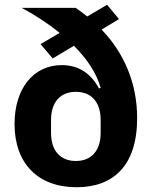

<svg xmlns="http://www.w3.org/2000/svg" viewBox="-20 -773 643 805"><path d="M429 -753 346 -704C330 -716 314 -729 297 -740H71C127 -710 181 -675 230 -635L150 -588L201 -528L290 -581C344 -527 384 -468 402 -405L395 -402C363 -462 313 -500 239 -500C120 -500 41 -402 41 -253C41 -89 138 12 301 12C452 12 555 -75 555 -278C555 -422 502 -549 406 -649L479 -693ZM298 -98C234 -98 194 -140 194 -216V-270C194 -346 234 -388 298 -388C362 -388 402 -346 402 -270V-216C402 -140 362 -98 298 -98Z"/></svg>

Font: IBM Plex Devanagari
Style: Bold
Weight: 700
Designer: Mike Abbink, Paul van der Laan, Pieter van Rosmalen, Erin McLaughlin
Foundry: Bold Monday
Version: Version 1.0